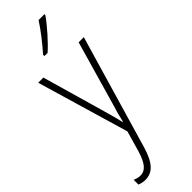

<svg xmlns="http://www.w3.org/2000/svg" viewBox="-331 -866 1024 1024"><g transform="rotate(-45 181.0 -354.0)"><path d="M295 -850V-857H251C220 -809 180 -758 137 -709V-699H161C204 -737 263 -804 295 -850ZM13 -622 166 -102 133 13C110 90 84 114 48 114C34 114 20 110 7 104V140C22 146 35 149 51 149C106 149 142 112 169 20L357 -622H318L214 -260C202 -223 194 -192 186 -156H183C178 -179 173 -200 156 -259L52 -622Z"/></g></svg>

Font: Noto Sans Kannada UI Condensed ExtraLight
Style: Regular
Weight: 200
Width: 3
Designer: Jelle Bosma - Monotype Design Team
Foundry: Monotype Imaging Inc.
Version: Version 2.005